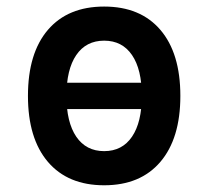

<svg xmlns="http://www.w3.org/2000/svg" viewBox="-20 -547 626 577"><path d="M112.3 -219.2V-298.3H488.8V-219.2ZM293 9.8Q184.1 9.8 124 -60.5Q64 -130.9 64 -258.8Q64 -387.2 124 -457.3Q184.1 -527.3 293 -527.3Q401.9 -527.3 461.9 -457.3Q522 -387.2 522 -258.8Q522 -130.9 461.9 -60.5Q401.9 9.8 293 9.8ZM293 -92.8Q347.2 -92.8 376.7 -136.2Q406.2 -179.7 406.2 -258.8Q406.2 -338.4 376.7 -381.6Q347.2 -424.8 293 -424.8Q238.8 -424.8 209.2 -381.6Q179.7 -338.4 179.7 -258.8Q179.7 -179.7 209.2 -136.2Q238.8 -92.8 293 -92.8Z"/></svg>

Font: Cascadia Code Medium
Style: Regular
Weight: 500
Monospace: yes
Designer: Aaron Bell
Foundry: Saja Typeworks
Version: Version 2407.024